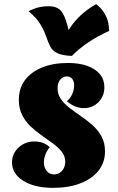

<svg xmlns="http://www.w3.org/2000/svg" viewBox="-20 -887 568 927"><path d="M236 20Q147 20 92.5 -14Q38 -48 38 -103Q38 -145 69.5 -174.5Q101 -204 146 -204Q169 -204 187.5 -197Q206 -190 220 -176Q207 -161 199.5 -141.5Q192 -122 192 -103Q192 -78 205.5 -61.5Q219 -45 241 -45Q256 -45 268.5 -53Q281 -61 288 -75Q295 -89 295 -106Q295 -132 279 -153Q263 -174 237.5 -193Q212 -212 183 -232Q154 -252 128.5 -276Q103 -300 87 -331.5Q71 -363 71 -405Q71 -460 100 -499.5Q129 -539 182.5 -561Q236 -583 309 -583Q363 -583 402.5 -568.5Q442 -554 463 -528Q484 -502 484 -466Q484 -423 455.5 -394Q427 -365 385 -365Q363 -365 342.5 -373.5Q322 -382 303 -398Q320 -413 329 -433.5Q338 -454 338 -475Q338 -495 328.5 -506.5Q319 -518 302 -518Q289 -518 279 -510.5Q269 -503 263.5 -490.5Q258 -478 258 -461Q258 -431 274.5 -408Q291 -385 317 -365Q343 -345 372.5 -325Q402 -305 428 -281.5Q454 -258 470.5 -227.5Q487 -197 487 -156Q487 -103 456 -63.5Q425 -24 368.5 -2Q312 20 236 20ZM444 -867Q454 -860 468 -845Q482 -830 494 -804Q506 -778 507 -738Q446 -710 402 -679.5Q358 -649 327 -617Q279 -619 255.5 -631Q232 -643 222 -663.5Q212 -684 203 -710.5Q194 -737 176 -768Q158 -799 118 -833Q149 -848 171 -852.5Q193 -857 215 -857Q249 -857 267.5 -841.5Q286 -826 299 -786Q312 -746 326 -674L281 -694Q300 -726 320 -755.5Q340 -785 369.5 -813Q399 -841 444 -867Z"/></svg>

Font: Merienda Black
Style: Regular
Weight: 900
Designer: Eduardo Rodriguez Tunni
Foundry: Eduardo Rodriguez Tunni
Version: Version 2.001